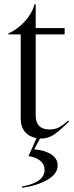

<svg xmlns="http://www.w3.org/2000/svg" viewBox="-20 -641 352 909"><path d="M169 15 142 66Q192 70 222.5 90Q253 110 253 142Q253 183 203 211Q153 239 84 248V242Q191 223 191 163Q191 137 170.5 120Q150 103 115 98L153 13Q118 7 98 -17Q78 -41 78 -80V-478H20V-483Q62 -501 96.5 -538.5Q131 -576 144 -621H149V-508H286V-478H149V-93Q149 -62 165.5 -45Q182 -28 214 -28Q240 -28 259 -38Q278 -48 303 -70L307 -66Q263 -22 235 -3.5Q207 15 175 15Z"/></svg>

Font: Nyght Serif Light
Style: Regular
Weight: 300
Designer: Maksym Kobuzan
Version: Version 0.410